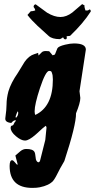

<svg xmlns="http://www.w3.org/2000/svg" viewBox="-20 -707 463 937"><path d="M372 -229Q372 -205 351 -154Q352 -98 294 79Q287 91 274 114Q249 165 239 176Q219 198 174 207Q160 210 138 210Q27 210 27 103Q27 75 39 75Q45 75 53.5 86Q62 97 65 97Q66 96 66 94L55 52Q67 41 80 30.5Q93 20 108 20Q140 20 148 34Q152 40 154 62Q155 80 166 85Q174 85 176 75Q185 42 201 -24Q201 -24 207 -84Q207 -89 203 -93Q196 -89 155 -51Q121 -21 102 -21Q83 -21 57.5 -42.5Q32 -64 32 -83Q32 -93 38.5 -94Q45 -95 47 -101.5Q49 -108 58 -118Q57 -120 54 -120Q46 -120 35 -107Q3 -110 6 -131Q12 -173 12 -198Q12 -227 21 -261Q33 -302 67 -351Q83 -378 100 -405Q121 -435 148 -443L166 -449L168 -436Q172 -439 183 -451Q189 -458 204 -458Q207 -458 220 -457L237 -437L248 -441Q252 -451 260 -471Q265 -481 298 -489Q323 -495 341 -495Q399 -495 399 -465Q399 -463 368 -262Q372 -230 372 -229ZM238 -319Q238 -341 233 -352Q232 -361 220 -361Q203 -361 175 -277Q149 -198 149 -164Q149 -153 152 -146Q238 -186 238 -319ZM69 -157Q69 -157 67 -164Q65 -163 60.5 -151Q56 -139 56 -136L58 -132Q69 -142 69 -157ZM322 -532 305 -530Q306 -523 306 -523Q306 -515 299 -515Q292 -515 288 -525Q275 -516 272 -516Q234 -516 217 -532Q190 -556 163 -581Q133 -609 114 -634L130 -652Q140 -652 152 -656Q151 -665 144 -673Q144 -684 154 -686Q182 -666 210 -645Q245 -624 275 -624Q304 -624 333 -646Q357 -667 381 -687L393 -680L392 -677Q392 -671 397 -656H404Q410 -655 417 -661Q423 -660 423 -651Q386 -593 322 -532Z"/></svg>

Font: Ode an Erik AH
Style: Regular
Weight: 400
Designer: Andreas Höfeld
Foundry: Fontgrube AH
Version: Version 2.00